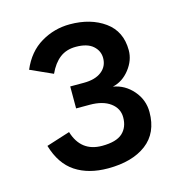

<svg xmlns="http://www.w3.org/2000/svg" viewBox="-84 -582 623 667"><g transform="rotate(-15 227.5 -248.0)"><path d="M225 11Q155 11 108 -20Q61 -51 41 -119L126 -146Q149 -70 225 -70Q276 -70 298.5 -90.5Q321 -111 321 -147Q321 -179 294 -199Q267 -219 220 -219H171V-298H220Q261 -298 284 -316Q307 -334 307 -364Q307 -390 286.5 -408Q266 -426 225 -426Q191 -426 167.5 -408Q144 -390 128 -355L48 -391Q73 -450 121 -478.5Q169 -507 225 -507Q300 -507 350 -471Q400 -435 400 -367Q400 -331 375 -299Q350 -267 314 -259Q356 -252 385 -218.5Q414 -185 414 -141Q414 -66 363 -27.5Q312 11 225 11Z"/></g></svg>

Font: Zen Kaku Gothic New Medium
Style: Regular
Weight: 500
Designer: Yoshimichi Ohira
Foundry: Positype
Version: Version 1.002